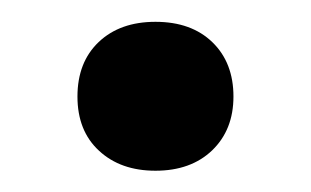

<svg xmlns="http://www.w3.org/2000/svg" viewBox="-20 -368 285 176"><path d="M122.5 -211.5Q90.5 -211.5 70.8 -229.8Q51 -248 51 -279.5Q51 -311 70.5 -329.5Q90 -348 122.5 -348Q155.5 -348 174.8 -329.2Q194 -310.5 194 -279.5Q194 -249 174.5 -230.2Q155 -211.5 122.5 -211.5Z"/></svg>

Font: Encode Sans Condensed Thin Medium
Style: Regular
Weight: 500
Version: Version 3.002